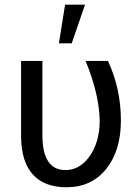

<svg xmlns="http://www.w3.org/2000/svg" viewBox="-20 -788 585 818"><path d="M231 -603.5H285.6L342.3 -768.1H257.3ZM69.8 -528.3V-204.6C71.3 -64.5 136.7 9.8 263.2 9.8C334 9.8 390.6 -16.1 432.6 -68.4C474.1 -120.1 495.1 -189 495.1 -274.4C495.1 -365.2 476.6 -449.7 439.9 -528.3H344.7C383.3 -434.1 403.3 -349.6 404.8 -274.4C404.8 -215.3 391.1 -165 363.3 -124.5C335.4 -84 300.8 -63.5 258.8 -63.5C193.4 -63.5 160.6 -113.3 160.6 -212.4V-528.3Z"/></svg>

Font: Roboto
Style: Regular
Weight: 400
Designer: Google
Version: Version 2.137; 2017